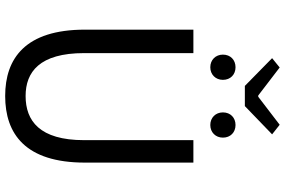

<svg xmlns="http://www.w3.org/2000/svg" viewBox="-204 -912 1128 761"><g transform="rotate(90 360.5 -531.0)"><path d="M360 13C510 13 624 -67 624 -303V-733H535V-300C535 -123 458 -68 360 -68C265 -68 190 -123 190 -300V-733H97V-303C97 -67 211 13 360 13ZM320 -937H400L512 -1045L474 -1075L363 -990H358L247 -1075L210 -1045ZM246 -800C275 -800 296 -821 296 -850C296 -880 275 -900 246 -900C217 -900 196 -880 196 -850C196 -821 217 -800 246 -800ZM475 -800C504 -800 525 -821 525 -850C525 -880 504 -900 475 -900C446 -900 425 -880 425 -850C425 -821 446 -800 475 -800Z"/></g></svg>

Font: Noto Sans T Chinese Regular
Style: Regular
Weight: 400
Designer: Ryoko NISHIZUKA (kana & ideographs); Paul D. Hunt (Latin, Greek & Cyrillic); Wenlong ZHANG (bopomofo); Sandoll Communica
Foundry: Adobe Systems Incorporated
Version: Version 1.000;PS 1;hotconv 1.0.78;makeotf.lib2.5.61930